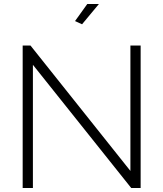

<svg xmlns="http://www.w3.org/2000/svg" viewBox="-20 -937 813 957"><path d="M389 -816 354 -832 415 -917H473ZM144 -614V0H93V-710H132L630 -85V-710H681V0H634Z"/></svg>

Font: Oxford Sans
Style: Regular
Weight: 300
Designer: Matt McInerney, Pablo Impallari, Rodrigo Fuenzalida
Foundry: Matt McInerney, Pablo Impallari, Rodrigo Fuenzalida
Version: Version 3.000g; ttfautohint (v1.5) -l 8 -r 28 -G 28 -x 14 -D